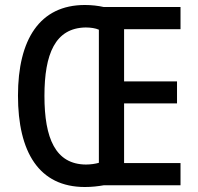

<svg xmlns="http://www.w3.org/2000/svg" viewBox="-20 -742 793 769"><path d="M320 -722C139 -722 52 -584 52 -359C52 -133 136 7 320 7C348 7 373 4 396 0H703V-89H477V-328H689V-416H477V-625H703V-714H395C373 -719 347 -722 320 -722ZM323 -632C343 -632 363 -629 376 -623V-90C363 -86 343 -83 324 -83C202 -84 158 -188 158 -358C158 -526 201 -630 323 -632Z"/></svg>

Font: Noto Sans Sinhala UI Condensed Medium
Style: Regular
Weight: 500
Width: 3
Designer: Jelle Bosma - Monotype Design Team
Foundry: Monotype Imaging Inc.
Version: Version 2.006